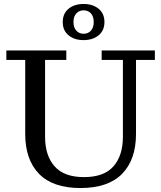

<svg xmlns="http://www.w3.org/2000/svg" viewBox="-20 -936 812 967"><path d="M385 11Q246 11 176.5 -60.5Q107 -132 107 -262V-634H12V-682H314V-634H207V-247Q207 -152.5 255 -98.3Q302.9 -44 403 -44Q504 -44 551.5 -98.3Q599 -152.5 599 -247V-634H492V-682H760V-634H665V-262Q665 -132 595 -60.5Q525 11 385 11ZM400.6 -734Q355 -734 325.5 -758Q296 -782 296 -825Q296 -868 325.4 -892Q354.9 -916 401 -916Q447 -916 476.5 -892Q506 -868 506 -825Q506 -782 476.5 -758Q447 -734 400.6 -734ZM400.9 -766Q424 -766 438 -781.5Q452 -797 452 -825Q452 -853 438 -868.5Q424 -884 400.9 -884Q379 -884 364.5 -868.5Q350 -853 350 -825Q350 -797 364.5 -781.5Q379 -766 400.9 -766Z"/></svg>

Font: Montagu Slab
Style: Bold
Weight: 700
Designer: Florian Karsten
Foundry: Florian Karsten
Version: Version 1.000